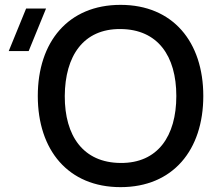

<svg xmlns="http://www.w3.org/2000/svg" viewBox="-20 -755 886 790"><path d="M476 15C691.5 15 816.5 -137.5 816.5 -360C816.5 -582.5 691.5 -735 476 -735C260.5 -735 135.5 -582.5 135.5 -360C135.5 -137.5 260.5 15 476 15ZM16 -545H98L169.5 -720H87.5ZM476 -84.5C323 -85.5 246 -195 246.5 -360C247.5 -525 323 -637 476 -635.5C629 -634.5 705.5 -525 705.5 -360C705.5 -195 629 -83 476 -84.5Z"/></svg>

Font: Manrope SemiBold
Style: Regular
Weight: 600
Designer: Mikhail Sharanda
Foundry: Mikhail Sharanda
Version: Version 4.505